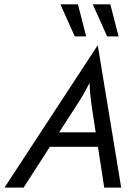

<svg xmlns="http://www.w3.org/2000/svg" viewBox="-60 -853 635 873"><path d="M-39.6 0 383.3 -645.8H384.7L491 0H413.9L385.4 -185.4H166.7L47.2 0ZM209 -251.4H375L356.2 -375Q353.5 -398.6 350.7 -421.5Q347.9 -444.4 347.2 -476.4Q331.2 -444.4 318.1 -421.9Q304.9 -399.3 288.9 -375ZM427.1 -687.5 361.8 -833.3H441.7L479.2 -687.5ZM279.9 -687.5 214.6 -833.3H294.4L331.9 -687.5Z"/></svg>

Font: Afacad
Style: Italic
Weight: 400
Italic angle: -14°
Designer: Kristian Moeller
Foundry: Dicotype
Version: Version 1.000